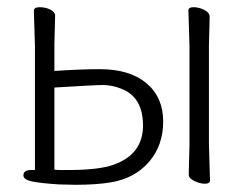

<svg xmlns="http://www.w3.org/2000/svg" viewBox="-20 -501 692 533"><path d="M560 -101 563 0Q563 9 549 9Q535 9 519.5 1.5Q504 -6 504 -16Q504 -26 504.5 -43Q505 -60 505.5 -77Q506 -94 506 -101V-375L503 -472Q503 -481 517.5 -481Q532 -481 547 -473.5Q562 -466 562 -454L560 -375ZM189 12 145 11Q96 8 70.5 3Q45 -2 45 -14Q45 -29 66 -29H77V-374L74 -471Q74 -481 90 -481Q106 -481 119.5 -474.5Q133 -468 133 -457L131 -378V-304Q204 -309 257 -309Q340 -309 386.5 -270Q433 -231 433 -164Q433 -97 393.5 -51.5Q354 -6 289 5Q249 12 189 12ZM316 -255Q290 -265 266.5 -265Q243 -265 131 -258V-30Q139 -29 148 -29H168Q256 -29 296 -44Q377 -73 377 -152.5Q377 -232 316 -255Z"/></svg>

Font: LXGW WenKai Lite Light
Style: Regular
Weight: 300
Designer: LXGW / Fontworks Inc.
Foundry: LXGW / Fontworks Inc.
Version: Version 1.511; March 25, 2025